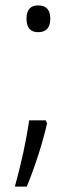

<svg xmlns="http://www.w3.org/2000/svg" viewBox="-20 -561 284 710"><path d="M78 -492Q78 -541 121 -541Q166 -541 166 -492Q166 -442 121 -442Q78 -442 78 -492ZM154 -105Q142 -51 121.5 12.5Q101 76 79 129H35Q53 64 66.5 1.5Q80 -61 88 -116H149Z"/></svg>

Font: Noto Sans Lao Looped Light
Style: Regular
Weight: 300
Designer: Mark Frömberg, Ben Mitchell
Foundry: The Fontpad Ltd
Version: Version 1.002; ttfautohint (v1.8.4.7-5d5b)